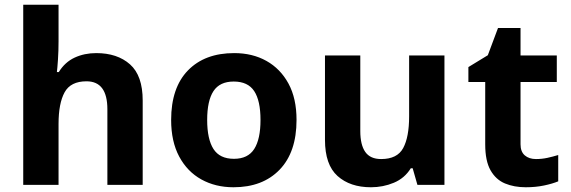

<svg xmlns="http://www.w3.org/2000/svg" viewBox="-20 -780 2407 810"><path d="M227 -605Q227 -565 224.5 -528Q222 -491 220 -476H228Q254 -518 295 -537Q336 -556 386 -556Q475 -556 528.5 -508.5Q582 -461 582 -356V0H433V-319Q433 -437 345 -437Q278 -437 252.5 -390.5Q227 -344 227 -257V0H78V-760H227Z M1231 -274Q1231 -138 1159.5 -64Q1088 10 965 10Q889 10 829.5 -23Q770 -56 736 -119.5Q702 -183 702 -274Q702 -410 773 -483Q844 -556 968 -556Q1045 -556 1104 -523Q1163 -490 1197 -427.5Q1231 -365 1231 -274ZM854 -274Q854 -193 880.5 -151.5Q907 -110 967 -110Q1026 -110 1052.5 -151.5Q1079 -193 1079 -274Q1079 -355 1052.5 -395.5Q1026 -436 966 -436Q907 -436 880.5 -395.5Q854 -355 854 -274Z M1855 -546V0H1741L1721 -70H1713Q1687 -28 1641.5 -9Q1596 10 1545 10Q1457 10 1404 -37.5Q1351 -85 1351 -190V-546H1500V-227Q1500 -169 1521 -139Q1542 -109 1588 -109Q1656 -109 1681 -155.5Q1706 -202 1706 -289V-546Z M2241 -109Q2266 -109 2289 -114Q2312 -119 2335 -126V-15Q2311 -5 2275.5 2.5Q2240 10 2198 10Q2149 10 2110.5 -6Q2072 -22 2049.5 -61.5Q2027 -101 2027 -171V-434H1956V-497L2038 -547L2081 -662H2176V-546H2329V-434H2176V-171Q2176 -140 2194 -124.5Q2212 -109 2241 -109Z"/></svg>

Font: Noto Sans Kayah Li
Style: Bold
Weight: 700
Designer: Monotype Design Team, Sérgio Martins
Foundry: Monotype Imaging Inc.
Version: Version 2.002; ttfautohint (v1.8.4.7-5d5b)